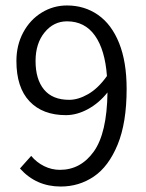

<svg xmlns="http://www.w3.org/2000/svg" viewBox="-20 -670 532 702"><path d="M443 -345Q443 -221 410 -141Q377 -61 323 -24.5Q269 12 202 12Q112 12 53 -54L94 -100Q114 -76 141.5 -62.5Q169 -49 199 -49Q275 -49 323 -116Q371 -183 373 -332Q342 -293 301.5 -271Q261 -249 221 -249Q136 -249 88 -299.5Q40 -350 40 -447Q40 -505 65 -551.5Q90 -598 132.5 -624Q175 -650 225 -650Q289 -650 338.5 -615.5Q388 -581 415.5 -512.5Q443 -444 443 -345ZM371 -392Q364 -488 327 -540Q290 -592 225 -592Q176 -592 143 -551.5Q110 -511 110 -447Q110 -380 141 -342.5Q172 -305 233 -305Q266 -305 302.5 -326Q339 -347 371 -392Z"/></svg>

Font: Assistant-zap
Style: zap
Weight: 400
Designer: Hebrew By Ben Nathan, Latin by Paul Hunt
Version: Version 2.001